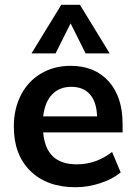

<svg xmlns="http://www.w3.org/2000/svg" viewBox="-20 -777 571 805"><path d="M494 -222H161Q167 -154 202 -121Q237 -88 302 -88Q383 -88 450 -140L486 -54Q452 -26 400.5 -9Q349 8 297 8Q177 8 107.5 -60Q38 -128 38 -246Q38 -321 68 -379Q98 -437 152.5 -469Q207 -501 276 -501Q377 -501 435.5 -436Q494 -371 494 -257ZM161 -289H387Q385 -350 357 -381.5Q329 -413 279 -413Q229 -413 198.5 -381Q168 -349 161 -289ZM213 -553H112L237 -757H315L440 -553H339L276 -679Z"/></svg>

Font: wassup Sans
Style: Bold
Weight: 700
Version: Version 2.001